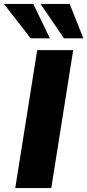

<svg xmlns="http://www.w3.org/2000/svg" viewBox="-53 -961 446 981"><path d="M25 0 137 -705H321L209 0ZM274 -765 154 -941H303L373 -765ZM104 -765 -33 -941H117L202 -765Z"/></svg>

Font: Nunito Sans 12pt ExtraLight 12pt Black
Style: Italic
Weight: 900
Italic angle: -9°
Version: Version 3.101;gftools[0.9.27]